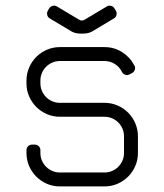

<svg xmlns="http://www.w3.org/2000/svg" viewBox="-20 -669 590 689"><path d="M195 -300C185.3 -300 176.2 -301.8 167.8 -305.5C159.2 -309.2 151.8 -314.2 145.5 -320.5C139.2 -326.8 134.2 -334.2 130.5 -342.8C126.8 -351.2 125 -360.3 125 -370V-380C125 -389.7 126.8 -398.8 130.5 -407.2C134.2 -415.8 139.2 -423.2 145.5 -429.5C151.8 -435.8 159.2 -440.8 167.8 -444.5C176.2 -448.2 185.3 -450 195 -450H355C368.3 -450 380.5 -446.6 391.5 -439.8C402.5 -432.9 410.8 -424 416.5 -413L417.5 -411C420.2 -406 424.2 -402.6 429.5 -400.8C434.8 -398.9 439.8 -399.3 444.5 -402L453.5 -406.5C458.5 -409.2 461.9 -413.2 463.8 -418.5C465.6 -423.8 465.2 -428.8 462.5 -433.5L461 -436C451 -455 436.6 -470.4 417.8 -482.2C398.9 -494.1 378 -500 355 -500H195C178.3 -500 162.8 -496.8 148.2 -490.5C133.8 -484.2 121.1 -475.6 110.2 -464.8C99.4 -453.9 90.8 -441.2 84.5 -426.5C78.2 -411.8 75 -396.3 75 -380V-370C75 -353.3 78.2 -337.8 84.5 -323.2C90.8 -308.8 99.4 -296.1 110.2 -285.2C121.1 -274.4 133.8 -265.8 148.2 -259.5C162.8 -253.2 178.3 -250 195 -250H355C364.7 -250 373.8 -248.2 382.2 -244.5C390.8 -240.8 398.2 -235.8 404.5 -229.5C410.8 -223.2 415.8 -215.8 419.5 -207.2C423.2 -198.8 425 -189.7 425 -180V-120C425 -110.3 423.2 -101.2 419.5 -92.8C415.8 -84.2 410.8 -76.8 404.5 -70.5C398.2 -64.2 390.8 -59.2 382.2 -55.5C373.8 -51.8 364.7 -50 355 -50H195C185.3 -50 176.2 -51.8 167.8 -55.5C159.2 -59.2 151.8 -64.2 145.5 -70.5C139.2 -76.8 134.2 -84.2 130.5 -92.8C126.8 -101.2 125 -110.3 125 -120V-130C125 -135.7 123.1 -140.4 119.2 -144.2C115.4 -148.1 110.7 -150 105 -150H95C89.3 -150 84.6 -148.1 80.8 -144.2C76.9 -140.4 75 -135.7 75 -130V-120C75 -103.3 78.2 -87.8 84.5 -73.2C90.8 -58.8 99.4 -46.1 110.2 -35.2C121.1 -24.4 133.8 -15.8 148.2 -9.5C162.8 -3.2 178.3 0 195 0H355C371.7 0 387.2 -3.2 401.8 -9.5C416.2 -15.8 428.9 -24.4 439.8 -35.2C450.6 -46.1 459.2 -58.8 465.5 -73.2C471.8 -87.8 475 -103.3 475 -120V-180C475 -196.3 471.8 -211.8 465.5 -226.5C459.2 -241.2 450.6 -253.9 439.8 -264.8C428.9 -275.6 416.2 -284.2 401.8 -290.5C387.2 -296.8 371.7 -300 355 -300ZM389 -603 310.5 -556 308.5 -555 306.5 -554C298.5 -550.4 289.2 -548.5 278.5 -548.5H268.5C258.2 -548.5 249 -550.4 241 -554L239 -555L237 -556L158.5 -603C153.8 -605.7 150.8 -609.8 149.5 -615.3C148.2 -620.8 148.8 -625.9 151.5 -630.5L156.5 -639C159.5 -643.7 163.7 -646.7 169 -648C174.3 -649.4 179.3 -648.7 184 -646L263.5 -598.5C270.2 -594.2 277 -594.2 284 -598.5L363.5 -646C368.2 -648.7 373.2 -649.4 378.5 -648C383.8 -646.7 387.8 -643.7 390.5 -639L396 -630.5C398.7 -625.9 399.3 -620.8 398 -615.3C396.7 -609.8 393.7 -605.7 389 -603Z"/></svg>

Font: lerotica
Style: Regular
Weight: 400
Designer: defharo
Foundry: deFharo
Version: Version 1.001 2011